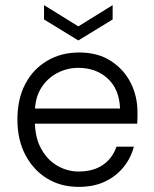

<svg xmlns="http://www.w3.org/2000/svg" viewBox="-20 -718 600 750"><path d="M287 12Q217 12 163.5 -21Q110 -54 79 -113Q48 -172 48 -251Q48 -331 78.5 -389.5Q109 -448 164 -480.5Q219 -513 289 -513Q362 -513 413 -480Q464 -447 490.5 -394.5Q517 -342 517 -280Q517 -270 517 -259.5Q517 -249 516 -235H102V-294H449Q446 -370 400.5 -411.5Q355 -453 286 -453Q242 -453 203 -432.5Q164 -412 140 -373Q116 -334 116 -275V-249Q116 -181 141 -136.5Q166 -92 205 -70Q244 -48 287 -48Q344 -48 381.5 -73.5Q419 -99 435 -145H503Q491 -100 462 -64.5Q433 -29 389.5 -8.5Q346 12 287 12ZM286 -560 152 -642V-698L286 -615L420 -698V-642Z"/></svg>

Font: DM Sans 18pt Light
Style: Regular
Weight: 300
Designer: Colophon Foundry, Jonny Pinhorn
Foundry: Colophon Foundry
Version: Version 4.004;gftools[0.9.30]